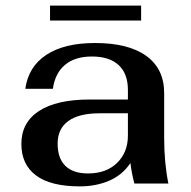

<svg xmlns="http://www.w3.org/2000/svg" viewBox="-20 -653 680 683"><path d="M56 -141Q56 -217 118.5 -258Q181 -299 299 -299H435V-333Q435 -391 402 -421.5Q369 -452 307 -452Q247 -452 211.5 -422.5Q176 -393 168 -337H70Q81 -416 145 -458Q209 -500 318 -500Q437 -500 500.5 -454Q564 -408 564 -322V-162Q564 -74 579 0H458Q448 -38 444 -73Q415 -30 368 -10Q321 10 264 10Q160 10 108 -29Q56 -68 56 -141ZM435 -171V-250H335Q261 -250 223 -222.5Q185 -195 185 -142Q185 -90 212.5 -63Q240 -36 293 -36Q358 -36 396.5 -73.5Q435 -111 435 -171ZM158 -633H482V-580H158Z"/></svg>

Font: Fahkwang SemiBold
Style: Regular
Weight: 600
Designer: Suppakit Chalermlarp | Katatrad Co.,Ltd.
Foundry: Cadson Demak Co.,Ltd.
Version: Version 1.000; ttfautohint (v1.6)